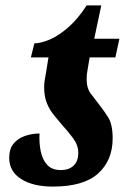

<svg xmlns="http://www.w3.org/2000/svg" viewBox="-20 -679 489 709"><path d="M175 10Q102 10 58 -18Q14 -46 14 -96Q14 -129 30 -148.5Q46 -168 72 -177Q98 -186 126 -186Q124 -151 130.5 -120Q137 -89 154.5 -70Q172 -51 205 -51Q234 -51 251.5 -67Q269 -83 269 -115Q269 -143 250 -168.5Q231 -194 209 -218Q195 -235 179.5 -253.5Q164 -272 153.5 -297Q143 -322 143 -358Q143 -371 145.5 -386Q148 -401 150 -411L159 -467H94L107 -519Q130 -519 162.5 -532.5Q195 -546 231 -577Q267 -608 300 -659H354L328 -536H421L406 -467H311L303 -419Q300 -405 300 -386Q300 -353 315.5 -333Q331 -313 346 -293Q362 -273 379 -246.5Q396 -220 396 -168Q396 -87 342.5 -38.5Q289 10 175 10Z"/></svg>

Font: Noto Serif ExtraCondensed ExtraBold
Style: Italic
Weight: 800
Width: 2
Italic angle: -12°
Designer: Monotype Design Team
Foundry: Monotype Imaging Inc.
Version: Version 2.013